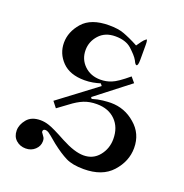

<svg xmlns="http://www.w3.org/2000/svg" viewBox="-119 -745 831 866"><g transform="rotate(20 296.5 -312.5)"><path d="M140 -232 322 -369 314 -379Q298 -374 279 -370.5Q260 -367 239 -367Q169 -367 132 -405Q95 -443 95 -495Q95 -547 134 -592Q174 -638 260 -638Q304 -638 331 -628Q345 -623 364 -614.5Q383 -606 405 -594Q413 -605 421 -616.5Q429 -628 440 -636Q445 -636 445 -611V-540Q445 -511 437 -511Q431 -511 423 -529Q417 -540 406.5 -551.5Q396 -563 382 -576Q354 -601 304 -601Q255 -601 226.5 -569.5Q198 -538 198 -497Q198 -453 228.5 -423.5Q259 -394 306 -394Q334 -394 358 -404Q371 -409 390 -422Q409 -435 434 -456L455 -431L294 -306L299 -299Q325 -307 349.5 -309.5Q374 -312 387 -312Q454 -312 504 -268Q555 -225 555 -156Q555 -92 508 -40Q462 11 373 11Q319 11 287 -5Q255 -21 214 -53Q174 -87 167 -91Q159 -96 152 -96Q140 -96 140 -86Q140 -82 141 -80.5Q142 -79 143 -78L152 -65Q158 -58 158 -44Q158 -21 140 -4Q122 13 95 13Q68 13 49 -4Q30 -21 30 -50Q30 -78 51.5 -104Q73 -130 116 -130Q136 -130 157 -123Q180 -116 244 -81Q308 -47 351 -47Q397 -47 425 -81.5Q453 -116 453 -162Q453 -218 419.5 -251.5Q386 -285 330 -285Q295 -285 268 -274Q241 -263 211 -240Q199 -231 186.5 -222Q174 -213 162 -204Z"/></g></svg>

Font: Pochaevsk
Style: Regular
Weight: 400
Version: Version 1.210; ttfautohint (v1.8.4.7-5d5b)